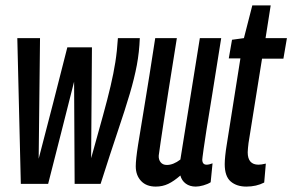

<svg xmlns="http://www.w3.org/2000/svg" viewBox="-20 -680 1081 710"><path d="M352 0H256L254 -378Q230 -283 206 -188.5Q182 -94 158 0H57L44 -539H128L123 -93Q150 -196 176.5 -299Q203 -402 229 -505H320L317 -95Q343 -188 360.5 -251.5Q378 -315 389 -362Q400 -409 406.5 -450Q413 -491 416 -539H497Q495 -487 486 -439Q477 -391 460 -333.5Q443 -276 416 -196Q389 -116 352 0Z M556 10Q521 10 501.5 -11Q482 -32 482 -65Q482 -90 490.5 -144Q499 -198 515 -293.5Q531 -389 554 -539H634Q615 -422 603.5 -347.5Q592 -273 585 -227.5Q578 -182 574 -154.5Q570 -127 567 -105Q566 -90 574 -80Q582 -70 597 -70Q621 -70 647 -90L719 -539H798Q778 -411 764.5 -329Q751 -247 743.5 -199.5Q736 -152 733 -129.5Q730 -107 729 -99.5Q728 -92 728 -90Q728 -71 744 -71Q753 -71 766 -76L759 -6Q748 1 732 5.5Q716 10 704 10Q682 10 667 -1Q652 -12 647 -31Q623 -10 602 0Q581 10 556 10Z M963 -75 957 -5Q928 10 891 10Q855 10 833 -9Q811 -28 811 -73Q811 -86 813 -105Q815 -124 818 -142L869 -464H826L838 -533L882 -539L913 -660H981L962 -539H1041L1028 -463H949L899 -151Q898 -141 897 -132.5Q896 -124 896 -117Q896 -71 936 -71Q946 -71 963 -75Z"/></svg>

Font: Georama Extra Condensed Medium
Style: Italic
Weight: 500
Width: 2
Italic angle: -9°
Designer: Jean-Baptiste Levee
Foundry: Production Type
Version: Version 1.000